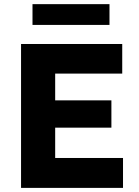

<svg xmlns="http://www.w3.org/2000/svg" viewBox="-20 -914 675 934"><path d="M82.4 0V-700H574.6V-556H248.4V-425.8H521.9V-293H248.4V-145.5H578.4V0ZM138.1 -792.8V-893.8H512.6V-792.8Z"/></svg>

Font: Geologica Thin
Style: Regular
Weight: 100
Version: Version 1.010;gftools[0.9.28]